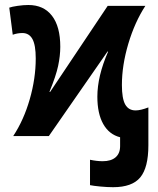

<svg xmlns="http://www.w3.org/2000/svg" viewBox="-20 -552 640 779"><path d="M416.5 -343.3 178.2 0H33.7Q76.7 -65.4 100.8 -149.7Q125 -233.9 125 -314.9Q125 -369.1 111.6 -393.6Q98.1 -418 70.8 -418Q51.3 -418 31.7 -411.1L17.6 -521Q28.3 -524.9 51.8 -528.3Q75.2 -531.7 95.2 -531.7Q157.2 -531.7 190.9 -488Q224.6 -444.3 224.6 -362.3Q224.6 -325.7 215.8 -284.4Q207 -243.2 180.7 -179.7L183.1 -178.7L417 -528.3H569.8Q526.9 -462.4 500.7 -374.8Q474.6 -287.1 474.6 -207Q474.6 -152.3 488 -128.2Q501.5 -104 530.3 -104Q550.3 -104 582 -116.2V37.6Q582 127.9 549.1 167.7Q516.1 207.5 439 207.5Q415.5 207.5 387.2 204.8Q358.9 202.1 345.2 199.2V96.2Q373.5 102.1 396.5 102.1Q430.7 102.1 449 86.2Q467.3 70.3 467.3 41V4.9Q422.9 -6.3 398.9 -48.8Q375 -91.3 375 -159.7Q375 -242.7 418.5 -342.3Z"/></svg>

Font: Cousine
Style: Bold
Weight: 700
Monospace: yes
Designer: Steve Matteson
Foundry: Ascender Corporation
Version: Version 1.20